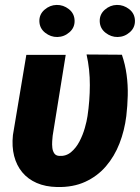

<svg xmlns="http://www.w3.org/2000/svg" viewBox="-20 -752 570 783"><path d="M87.4 -528.3H248L194.8 -198.7Q193.8 -189.9 192.9 -176.5Q191.9 -163.1 193.4 -149.7Q194.8 -136.2 201.2 -126.7Q207.5 -117.2 221.2 -116.2Q249 -114.3 269.5 -131.3Q290 -148.4 304 -175Q317.9 -201.7 325.9 -230Q334 -258.3 336.9 -278.8Q346.2 -340.8 346.4 -404.8Q346.7 -468.8 333 -529.8L477.1 -528.8Q490.7 -489.3 496.3 -447.3Q502 -405.3 501 -362.8Q500 -320.3 495.1 -278.8Q487.8 -219.7 467.3 -167Q446.8 -114.3 411.9 -73.7Q377 -33.2 327.4 -10.5Q277.8 12.2 212.9 10.7Q165.5 9.8 129.6 -5.9Q93.8 -21.5 70.6 -49.6Q47.4 -77.6 37.6 -116Q27.8 -154.3 32.7 -201.2ZM140.6 -664.6Q139.6 -693.4 161.6 -712.4Q183.6 -731.4 210.9 -731.9Q238.3 -732.4 260.7 -714.8Q283.2 -697.3 284.2 -668.5Q285.2 -639.6 263.4 -620.6Q241.7 -601.6 213.9 -601.1Q187 -600.6 164.3 -618.4Q141.6 -636.2 140.6 -664.6ZM386.7 -664.6Q385.7 -693.4 407.5 -712.4Q429.2 -731.4 456.5 -731.9Q483.9 -732.4 506.6 -714.8Q529.3 -697.3 530.3 -668.5Q531.2 -639.6 509.5 -620.6Q487.8 -601.6 460 -601.1Q433.1 -600.6 410.4 -618.4Q387.7 -636.2 386.7 -664.6Z"/></svg>

Font: Roboto Black
Style: Italic
Weight: 900
Italic angle: -12°
Designer: Christian Robertson
Foundry: Google
Version: Version 3.0; 2020